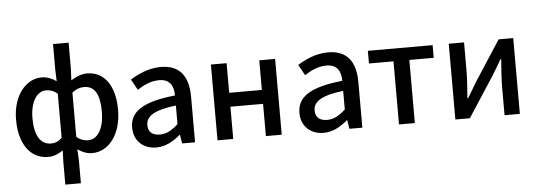

<svg xmlns="http://www.w3.org/2000/svg" viewBox="-59 -981 3885 1388"><g transform="rotate(-5 1883.5 -287.0)"><path d="M363 223H476V57L472 -24C507 1 542 13 578 13C691 13 790 -96 790 -284C790 -453 717 -564 589 -564C549 -564 507 -547 472 -524L476 -608V-797H363V-608L366 -527C335 -548 302 -564 258 -564C148 -564 49 -454 49 -274C49 -93 133 13 258 13C301 13 335 -4 366 -25L363 57ZM286 -82C210 -82 168 -151 168 -276C168 -395 218 -468 282 -468C310 -468 339 -460 366 -436V-117C339 -90 315 -82 286 -82ZM555 -82C532 -82 501 -89 472 -114V-435C503 -460 531 -468 559 -468C639 -468 672 -399 672 -282C672 -153 623 -82 555 -82Z M1042 13C1110 13 1166 -20 1217 -63H1220L1230 0H1324V-331C1324 -480 1261 -564 1124 -564C1036 -564 959 -528 902 -492L945 -414C992 -445 1044 -470 1104 -470C1185 -470 1209 -415 1209 -350C980 -326 880 -265 880 -146C880 -49 947 13 1042 13ZM1077 -78C1028 -78 991 -98 991 -154C991 -215 1045 -258 1209 -277V-142C1164 -101 1125 -78 1077 -78Z M1487 0H1601V-234H1838V0H1953V-550H1838V-335H1601V-550H1487Z M2256 13C2324 13 2380 -20 2431 -63H2434L2444 0H2538V-331C2538 -480 2475 -564 2338 -564C2250 -564 2173 -528 2116 -492L2159 -414C2206 -445 2258 -470 2318 -470C2399 -470 2423 -415 2423 -350C2194 -326 2094 -265 2094 -146C2094 -49 2161 13 2256 13ZM2291 -78C2242 -78 2205 -98 2205 -154C2205 -215 2259 -258 2423 -277V-142C2378 -101 2339 -78 2291 -78Z M2804 0H2919V-458H3096V-550H2626V-458H2804Z M3213 0H3318L3506 -289C3526 -321 3556 -371 3576 -406H3581C3576 -334 3570 -262 3570 -205V0H3681V-550H3575L3388 -262C3369 -229 3337 -178 3318 -145H3313C3318 -217 3324 -288 3324 -345V-550H3213Z"/></g></svg>

Font: Spoqa Han Sans Neo Medium
Style: Regular
Weight: 500
Designer: [Spoqa Han Sans Neo] Dong-huui Kim  Younghwa Kang  Yujin Lee  [Noto Sans] Ryoko NISHIZUKA  (kana & ideographs); Paul D. 
Foundry: Spoqa (http://www.spoqa-han-sans.com)
Version: Version 1.000